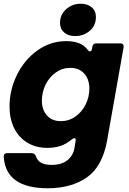

<svg xmlns="http://www.w3.org/2000/svg" viewBox="-20 -799 690 1027"><path d="M0 41V38Q0 20 19 20H149Q166 20 172 37Q181 62 201.5 72.5Q222 83 256 83Q310 83 340.5 58Q371 33 378 -5L384 -43L385 -50Q385 -60 378 -60Q372 -60 364 -53Q335 -29 303.5 -18.5Q272 -8 233 -8Q172 -8 126 -36Q80 -64 55.5 -114Q31 -164 31 -229Q31 -318 71 -399Q111 -480 180.5 -529.5Q250 -579 334 -579Q373 -579 401 -568.5Q429 -558 448 -534Q455 -524 462 -524Q469 -524 472 -537L474 -549Q477 -567 495 -567H623Q633 -567 638 -561Q643 -555 641 -545L553 -48Q528 92 444.5 150Q361 208 235 208Q12 208 0 41ZM458 -325Q458 -375 430.5 -405.5Q403 -436 356 -436Q313 -436 278 -411Q243 -386 223.5 -345.5Q204 -305 204 -261Q204 -212 231 -181.5Q258 -151 306 -151Q349 -151 384 -176Q419 -201 438.5 -241Q458 -281 458 -325ZM301 -676Q301 -721 334 -750Q367 -779 412 -779Q448 -779 470.5 -760Q493 -741 493 -708Q493 -662 460 -634Q427 -606 382 -606Q346 -606 323.5 -625Q301 -644 301 -676Z"/></svg>

Font: Open Sauce Two Black Italic
Style: Regular
Weight: 900
Italic angle: -10°
Designer: Alfredo Marco Pradil
Foundry: Creative Sauce Fz LLC
Version: Version 1.477